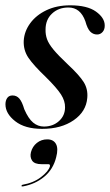

<svg xmlns="http://www.w3.org/2000/svg" viewBox="-22 -464 404 704"><path d="M139 0Q172 0 194.2 -20Q216.5 -40 216.5 -70.5Q217 -93.5 201.8 -117.5Q186.5 -141.5 146 -181.5Q100.5 -225 82 -252.5Q63.5 -280 65 -314.5Q67 -349 88.8 -378.8Q110.5 -408.5 148.2 -426.5Q186 -444.5 235.5 -444.5Q297.5 -444.5 329.5 -421.8Q361.5 -399 362 -371.5Q362.5 -356 354.2 -346.8Q346 -337.5 334 -337.5Q319.5 -337.5 309 -348Q298.5 -358.5 291 -386Q273 -436.5 229 -436.5Q192.5 -436.5 168.8 -414.2Q145 -392 145 -355.5Q144.5 -337 150.5 -320.2Q156.5 -303.5 174 -282.2Q191.5 -261 226.5 -228Q269 -188.5 285 -162.8Q301 -137 298 -105Q294 -55 248.2 -23.2Q202.5 8.5 132.5 8.5Q69.5 8.5 33.8 -19.5Q-2 -47.5 -2 -81.5Q-2 -95.5 4.5 -104.8Q11 -114 24 -114Q39 -114 49 -102.5Q59 -91 67 -63.5Q82 -29 99.5 -14.5Q117 0 139 0ZM130.5 138Q104.5 138 95.8 125Q87 112 91.5 94Q97 73 113.2 60Q129.5 47 151 47Q174 47 183.2 63.8Q192.5 80.5 184 112.5Q173 157 140 184.2Q107 211.5 62 219.5Q56.5 220.5 57 217.5Q57 214 60.5 213.5Q101 206.5 128.5 185.2Q156 164 161 146Q162.5 138 155.5 138Z"/></svg>

Font: Fraunces 144pt S000
Style: Italic
Weight: 400
Italic angle: -16°
Version: Version 1.000; ttfautohint (v1.8.3)